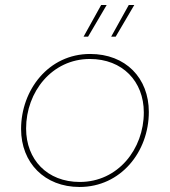

<svg xmlns="http://www.w3.org/2000/svg" viewBox="-20 -740 677 765"><path d="M297 5C461 5 573 -135 573 -294C573 -429 481 -525 339 -525C173 -525 64 -381 64 -226C64 -91 158 5 297 5ZM298 -15C168 -15 84 -104 84 -228C84 -374 187 -505 338 -505C468 -505 553 -416 553 -292C553 -146 450 -15 298 -15ZM313 -594H331L405 -720H383ZM423 -594H441L515 -720H493Z"/></svg>

Font: Fixel Display 20240404 Thin
Style: Italic
Weight: 100
Italic angle: -10°
Designer: AlfaBravo + MacPaw
Foundry: Kyrylo Tkachov, Marchela Mozhyna, Serhii Makarenko, Maria Weinstein, Zakhar Kryvoshyya
Version: Version 1.211;Glyphs 3.2 (3225)